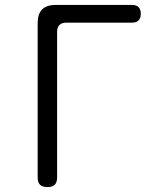

<svg xmlns="http://www.w3.org/2000/svg" viewBox="-20 -750 640 780"><path d="M172 10Q152 10 142.5 0.5Q133 -9 133 -30V-655Q133 -693 151 -711.5Q169 -730 207 -730H516Q534 -730 543 -721Q552 -712 552 -694Q552 -676 543 -667Q534 -658 516 -658H249Q231 -658 221.5 -648.5Q212 -639 212 -621V-30Q212 -9 202.5 0.5Q193 10 172 10Z"/></svg>

Font: Maple Mono NL Light
Style: Regular
Weight: 300
Monospace: yes
Designer: subframe7536
Version: Version 7.000